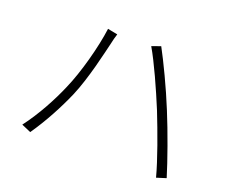

<svg xmlns="http://www.w3.org/2000/svg" viewBox="-110 -862 1219 1020"><g transform="rotate(20 500.0 -351.5)"><path d="M243 -309C209 -229 154 -125 90 -41L143 -18C201 -102 253 -199 291 -287C337 -395 371 -550 385 -607C389 -627 394 -645 400 -664L344 -675C330 -567 287 -408 243 -309ZM736 -358C778 -252 830 -111 854 -19L908 -36C882 -122 829 -271 786 -375C741 -486 679 -615 641 -685L591 -667C634 -594 694 -460 736 -358Z"/></g></svg>

Font: Noto Sans CJK Light
Style: Regular
Weight: 300
Designer: Ryoko NISHIZUKA (kana & ideographs); Paul D. Hunt (Latin, Greek & Cyrillic); Wenlong ZHANG (bopomofo); Sandoll Communica
Foundry: Adobe Systems Incorporated
Version: Version 1.000;PS 1;hotconv 1.0.78;makeotf.lib2.5.61930